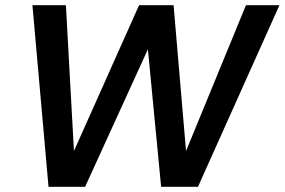

<svg xmlns="http://www.w3.org/2000/svg" viewBox="-20 -720 1097 740"><path d="M167 0 105 -700H234L265 -138L516 -700H649L697 -138L928 -700H1057L743 0H601L550 -530L308 0Z"/></svg>

Font: DM Sans 11pt SemiBold
Style: Italic
Weight: 600
Italic angle: -10°
Version: Version 4.004;gftools[0.9.30]